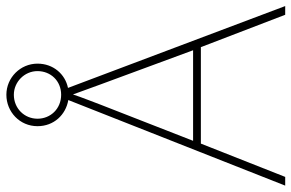

<svg xmlns="http://www.w3.org/2000/svg" viewBox="-180 -756 936 617"><g transform="rotate(-90 288.5 -448.0)"><path d="M549 0H577L314 -698C358 -707 392 -745 392 -796C392 -851 347 -896 292 -896C237 -896 191 -853 191 -796C191 -743 228 -705 275 -697L0 0H28L135 -271H445ZM292 -720C247 -720 215 -754 215 -796C215 -838 248 -872 292 -872C333 -872 368 -838 368 -796C368 -754 337 -720 292 -720ZM325 -594 435 -296H144L260 -593C270 -620 283 -652 293 -682C306 -645 317 -617 325 -594Z"/></g></svg>

Font: Noto Sans Georgian Thin
Style: Regular
Weight: 100
Designer: Monotype Design Team, Akaki Razmadze
Foundry: Google LLC
Version: Version 2.005